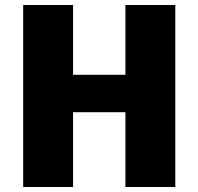

<svg xmlns="http://www.w3.org/2000/svg" viewBox="-20 -750 796 770"><path d="M483 -300H273V0H73V-730H273V-450H483V-730H683V0H483Z"/></svg>

Font: Mplus 1p Black
Style: Regular
Weight: 900
Version: Version 1.061